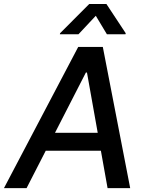

<svg xmlns="http://www.w3.org/2000/svg" viewBox="-41 -969 761 989"><path d="M452.4 -887.8 509.6 -792.6H605.5L606.5 -797.9L507.1 -948.5H418.7L268.5 -797.9L267.4 -792.6H363.3ZM513.1 0H629.6L488.6 -727.3H361.9L-20.6 0H95.9L194.6 -192.5H478.7ZM242.2 -284.8 401.3 -595.2H407L462.4 -284.8Z"/></svg>

Font: TID UI Medium
Style: Italic
Weight: 500
Italic angle: -9.39999°
Designer: The TID Project Authors
Foundry: Bakken & Bæck
Version: Version 1.001;hotconv 1.0.109;makeotfexe 2.5.65596